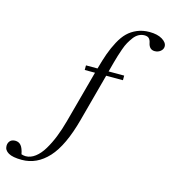

<svg xmlns="http://www.w3.org/2000/svg" viewBox="-419 -835 1068 1199"><g transform="rotate(15 115.5 -236.0)"><path d="M-166.5 252.9Q-225.6 252.9 -253.2 236.8Q-280.8 220.7 -280.8 193.4Q-280.8 173.8 -269.3 160.9Q-257.8 147.9 -235.8 147.9Q-212.4 147.9 -198.2 164.8Q-184.1 181.6 -176.8 219.7Q-162.1 224.6 -148.9 224.6Q-117.2 224.6 -87.6 202.1Q-58.1 179.7 -34.2 139.9Q-10.3 100.1 9 51.8Q28.3 3.4 43.9 -54.7L134.8 -391.1H68.4V-420.9H143.1Q159.2 -479.5 174.3 -521.7Q189.5 -564 211.2 -604.5Q232.9 -645 258.3 -669.9Q283.7 -694.8 319.3 -710Q355 -725.1 398.4 -725.1Q450.2 -725.1 481.4 -706.1Q512.7 -687 512.7 -662.1Q512.7 -644 497.1 -630.9Q481.4 -617.7 459.5 -617.7Q423.8 -617.7 415.5 -660.2Q412.1 -677.7 402.6 -687.3Q393.1 -696.8 373.5 -696.8Q354 -696.8 336.4 -687.3Q318.8 -677.7 304.9 -659.2Q291 -640.6 280.3 -621.6Q269.5 -602.5 259.8 -574.5Q250 -546.4 244.4 -528.1Q238.8 -509.8 231.4 -482.9L214.8 -420.9H315.4V-391.1H207L124.5 -84Q77.1 93.3 3.9 173.1Q-69.3 252.9 -166.5 252.9Z"/></g></svg>

Font: Elstob 14pt
Style: Italic
Weight: 400
Italic angle: -20°
Designer: Peter S. Baker
Version: Version 1.015